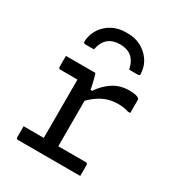

<svg xmlns="http://www.w3.org/2000/svg" viewBox="-189 -932 979 1055"><g transform="rotate(30 300.0 -404.5)"><path d="M200 -49V-95Q200 -111 200 -127Q200 -143 200 -159.5Q200 -176 200 -191Q200 -235 200 -278Q200 -321 200 -364.5Q200 -408 200 -451H185Q162 -451 137.5 -451Q113 -451 91 -451Q86 -451 83 -454Q80 -457 80 -462Q80 -480 80 -497Q80 -514 80 -532Q92 -532 106.5 -532Q121 -532 136 -532Q151 -532 167 -532Q183 -532 199.5 -532Q216 -532 233 -532Q250 -532 267 -532Q267 -532 269.5 -525Q272 -518 275 -506.5Q278 -495 281.5 -481Q285 -467 288 -452Q291 -437 292 -423Q292 -386 292 -339.5Q292 -293 292 -243Q292 -193 292 -142Q292 -91 292 -44ZM271 -438H301Q333 -486 377 -514Q421 -542 479 -542Q505 -542 519.5 -538Q534 -534 539 -529Q542 -527 542.5 -524Q543 -521 543 -517Q543 -497 543 -477Q543 -457 543 -437H528Q511 -443 495 -445Q479 -447 460 -447Q430 -447 400 -438.5Q370 -430 339.5 -409.5Q309 -389 276 -353ZM72 -81H467Q471 -81 473 -79.5Q475 -78 476.5 -76Q478 -74 478 -70Q478 -58 478 -46.5Q478 -35 478 -23.5Q478 -12 478 0H83Q78 0 75 -3Q72 -6 72 -11Q72 -23 72 -34.5Q72 -46 72 -57.5Q72 -69 72 -81ZM307 -736Q262 -736 234 -713.5Q206 -691 195 -640Q182 -640 169 -640Q156 -640 143 -640Q133 -640 130.5 -644Q128 -648 129 -662Q134 -704 157 -737Q180 -770 217 -789.5Q254 -809 300 -809H314Q361 -809 397.5 -789.5Q434 -770 457.5 -737Q481 -704 485 -662Q487 -648 484 -644Q481 -640 471 -640Q458 -640 445 -640Q432 -640 419 -640Q408 -691 380 -713.5Q352 -736 307 -736Z"/></g></svg>

Font: RecMonoLinear Nerd Font Mono
Style: Regular
Weight: 400
Monospace: yes
Version: Version 1.085; ttfautohint (v1.8.4.7-5d5b);Nerd Fonts 3.2.1